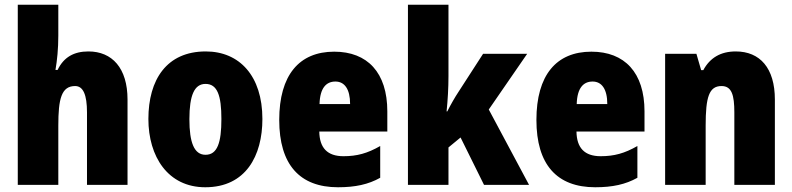

<svg xmlns="http://www.w3.org/2000/svg" viewBox="-20 -846 3342 810"><path d="M226 -696V-826H55V-66H226V-316C226 -429 239 -483 297 -483C331 -483 347 -446 347 -372V-66H518V-426C518 -559 453 -629 353 -629C292 -629 249 -605 223 -551H214C221 -591 226 -640 226 -696Z M1087 -344C1087 -526 990 -629 848 -629C683 -629 606 -510 606 -344C606 -186 688 -56 846 -56C1017 -56 1087 -189 1087 -344ZM779 -343C779 -444 800 -492 847 -492C897 -492 914 -443 914 -344C914 -244 897 -193 847 -193C799 -193 779 -245 779 -343Z M1390 -628C1242 -628 1158 -529 1158 -340C1158 -152 1244 -56 1406 -56C1479 -56 1534 -68 1584 -96V-230C1530 -199 1486 -187 1429 -187C1361 -187 1328 -222 1327 -291H1614V-376C1614 -540 1530 -628 1390 -628ZM1395 -502C1433 -502 1457 -471 1457 -407H1328C1330 -476 1357 -502 1395 -502Z M1872 -525V-826H1701V-66H1872V-224L1923 -266L2022 -66H2212L2042 -384L2204 -619H2018L1914 -458C1900 -437 1881 -404 1867 -376H1864C1869 -423 1872 -476 1872 -525Z M2475 -628C2327 -628 2243 -529 2243 -340C2243 -152 2329 -56 2491 -56C2564 -56 2619 -68 2669 -96V-230C2615 -199 2571 -187 2514 -187C2446 -187 2413 -222 2412 -291H2699V-376C2699 -540 2615 -628 2475 -628ZM2480 -502C2518 -502 2542 -471 2542 -407H2413C2415 -476 2442 -502 2480 -502Z M3084 -629C3020 -629 2975 -602 2947 -550H2938L2918 -619H2786V-66H2957V-316C2957 -436 2971 -483 3024 -483C3067 -483 3078 -445 3078 -372V-66H3249V-426C3249 -559 3186 -629 3084 -629Z"/></svg>

Font: Noto Sans Malayalam UI Condensed Black
Style: Regular
Weight: 900
Width: 3
Designer: Jelle Bosma - Monotype Design Team
Foundry: Monotype Imaging Inc.
Version: Version 2.104